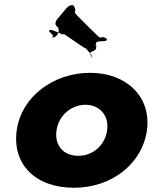

<svg xmlns="http://www.w3.org/2000/svg" viewBox="-20 -872 717 907"><path d="M262 -795C288 -824 303 -854 325 -846C346 -824 306 -868 328 -846C349 -810 316 -826 351 -792C372 -770 414 -730 436 -708C468 -677 449 -710 483 -690C504 -668 461 -710 483 -688C493 -665 423 -692 434 -658C455 -636 411 -677 433 -655C444 -621 387 -637 412 -606C431 -582 387 -628 409 -606C430 -596 383 -646 383 -646C404 -624 258 -732 280 -710C285 -700 207 -748 212 -724C233 -702 234 -705 226 -696C234 -690 266 -708 255 -742C228 -759 249 -781 262 -795ZM59 -256C37 -98 145 15 330 15C507 15 652 -98 674 -256C696 -416 576 -528 406 -528C233 -528 81 -416 59 -256ZM247 -256C257 -327 317 -377 384 -377C450 -377 496 -327 486 -256C476 -186 419 -136 350 -136C278 -136 237 -186 247 -256Z"/></svg>

Font: Hussar Przerywany
Style: Obl
Weight: 400
Foundry: Cannot Into Space Fonts
Version: Version 0.982